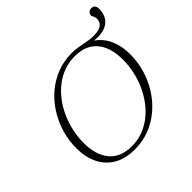

<svg xmlns="http://www.w3.org/2000/svg" viewBox="-198 -983 1182 1182"><g transform="rotate(-45 393.0 -392.5)"><path d="M134.5 -241Q134.5 -136 184 -76.5Q233.5 -17 331 -17Q380 -17 424.2 -33Q468.5 -49 506 -78Q543.5 -107 573.5 -146.2Q603.5 -185.5 624.8 -232.2Q646 -279 657.2 -330.2Q668.5 -381.5 668.5 -434Q668.5 -539 619.2 -598.5Q570 -658 472 -658Q423 -658 378.8 -642Q334.5 -626 297 -597Q259.5 -568 229.5 -528.8Q199.5 -489.5 178.2 -442.8Q157 -396 145.8 -345Q134.5 -294 134.5 -241ZM723.5 -425Q723.5 -357 704.5 -293.2Q685.5 -229.5 650.5 -174.5Q615.5 -119.5 566.8 -78Q518 -36.5 458.2 -13.2Q398.5 10 330 10Q248 10 192.2 -22.8Q136.5 -55.5 108 -114.2Q79.5 -173 79.5 -250Q79.5 -318 98.5 -381.8Q117.5 -445.5 152.5 -500.5Q187.5 -555.5 236.2 -597Q285 -638.5 344.8 -661.8Q404.5 -685 473 -685Q497.5 -685 519.5 -681.8Q541.5 -678.5 562.2 -674.5Q583 -670.5 603 -667.2Q623 -664 643.5 -664Q693 -664 713.2 -680.8Q733.5 -697.5 733.5 -723Q733.5 -738 727.2 -748.8Q721 -759.5 721 -763.5Q721 -776.5 730.2 -785.8Q739.5 -795 755 -795Q769 -795 777.5 -786.2Q786 -777.5 786 -757.5Q786 -695.5 742.8 -663.2Q699.5 -631 609 -644L610 -651Q665.5 -620 694.5 -561.5Q723.5 -503 723.5 -425Z"/></g></svg>

Font: Newsreader 24pt Light
Style: Italic
Weight: 300
Italic angle: -17°
Designer: Hugues Gentile
Foundry: Production Type
Version: Version 1.003